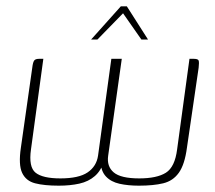

<svg xmlns="http://www.w3.org/2000/svg" viewBox="-20 -585 681 607"><path d="M166 2Q120 2 91 -5.5Q62 -13 50 -38.5Q38 -64 46 -118L82 -371Q84 -388 88 -393.5Q92 -399 103 -399H117L78 -113Q70 -57 92.5 -39Q115 -21 171 -21Q229 -21 257 -40Q285 -59 290 -93L332 -399H365L322 -93Q317 -59 339.5 -40Q362 -21 420 -21Q476 -21 504.5 -39Q533 -57 540 -113L579 -399H593Q606 -399 608 -393.5Q610 -388 608 -371L571 -118Q564 -65 545.5 -39Q527 -13 496 -5.5Q465 2 419 2Q385 2 358 -4Q331 -10 315 -27Q299 -44 298 -74L308 -75Q300 -46 280 -28.5Q260 -11 231 -4.5Q202 2 166 2ZM268 -460 362 -565H381L448 -460H427L369 -543L288 -460Z"/></svg>

Font: Genos Thin ExtraLight
Style: Italic
Weight: 250
Italic angle: -8°
Version: Version 1.010